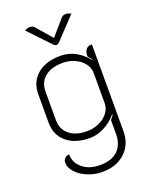

<svg xmlns="http://www.w3.org/2000/svg" viewBox="-169 -817 881 1116"><g transform="rotate(-20 271.0 -259.0)"><path d="M81 85Q81 69 92 58Q103 47 119 47Q119 99 160.5 133Q202 167 267 167Q340 167 378 130.5Q416 94 416 25V-57L435 -82L434 -87Q399 -46 355 -23.5Q311 -1 265 -1Q176 -1 123 -46Q70 -91 70 -167V-342Q70 -419 123 -464Q176 -509 268 -509Q315 -509 357 -487Q399 -465 433 -422L434 -426L414 -451Q414 -481 425.5 -495Q437 -509 462 -509V27Q462 109 408.5 159Q355 209 267 209Q220 209 177 191.5Q134 174 107.5 145Q81 116 81 85ZM415 -161V-348Q415 -380 395 -407Q375 -434 340.5 -450Q306 -466 266 -466Q195 -466 155 -433.5Q115 -401 115 -343V-166Q115 -110 155 -77Q195 -44 264 -44Q304 -44 339 -60Q374 -76 394.5 -103Q415 -130 415 -161ZM351 -715Q362 -727 379 -727Q394 -727 411 -717L284 -583Q277 -576 268 -576Q259 -576 252 -583L125 -717Q140 -727 156 -727Q174 -727 185 -715L268 -619Z"/></g></svg>

Font: K2D Thin
Style: Regular
Weight: 100
Designer: Katatrad Aksorn Co.,Ltd.
Foundry: Cadson Demak Co.,Ltd.
Version: Version 1.000; ttfautohint (v1.6)